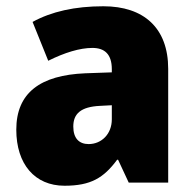

<svg xmlns="http://www.w3.org/2000/svg" viewBox="-20 -583 616 613"><path d="M310 -563C219 -563 144 -546 84 -513L134 -389C186 -415 235 -430 275 -430C314 -430 337 -410 337 -362V-352L252 -349C109 -343 32 -287 32 -169C32 -59 91 10 186 10C270 10 311 -15 354 -73H357L391 0H517V-363C517 -494 439 -563 310 -563ZM299 -245 337 -247V-202C337 -155 304 -123 263 -123C233 -123 214 -141 214 -179C214 -220 238 -242 299 -245Z"/></svg>

Font: Noto Sans Arabic UI SmCn Bk
Style: Regular
Weight: 900
Width: 4
Designer: Monotype Design Team, Nadine Chahine and Nizar Qandah
Foundry: Monotype Imaging Inc.
Version: Version 2.010